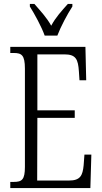

<svg xmlns="http://www.w3.org/2000/svg" viewBox="-20 -951 516 971"><path d="M206 -771H270C287 -816 321 -880 346 -918V-931H323C291 -895 262 -864 239 -821C215 -864 185 -895 154 -931H131V-918C155 -880 190 -816 206 -771ZM32 0H437L442 -169H407L403 -115C398 -63 386 -38 329 -38H168L169 -355H358V-393H169V-676H306C364 -676 375 -651 379 -590L382 -545H416L412 -714H32V-683H49C89 -683 106 -673 106 -604V-107C106 -42 91 -31 49 -31H32Z"/></svg>

Font: Noto Serif Tamil ExtraCondensed Light
Style: Italic
Weight: 300
Width: 2
Italic angle: -12°
Designer: Indian Type Foundry, Tom Grace, and the Monotype Design Team
Foundry: Monotype Imaging Inc.
Version: Version 2.003